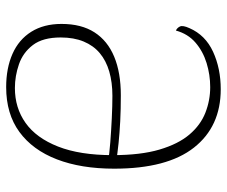

<svg xmlns="http://www.w3.org/2000/svg" viewBox="-78 -664 753 638"><g transform="rotate(90 299.0 -344.5)"><path d="M276 -701Q400 -701 470 -612Q540 -523 540 -347Q540 -237 509 -156.5Q478 -76 418 -32Q358 12 269 12Q206 12 158.5 -9Q111 -30 85 -71.5Q59 -113 59 -172Q59 -238 87 -281.5Q115 -325 168 -347Q221 -369 296 -369Q343 -369 382 -367Q421 -365 455 -361.5Q489 -358 520 -353V-326Q492 -331 452.5 -334Q413 -337 372 -339Q331 -341 298 -341Q253 -341 217 -330.5Q181 -320 156 -299Q131 -278 117.5 -245.5Q104 -213 104 -169Q104 -110 129 -77Q154 -44 193 -30.5Q232 -17 272 -17Q338 -17 388 -52.5Q438 -88 466.5 -160.5Q495 -233 495 -342Q495 -435 476.5 -497.5Q458 -560 426.5 -597Q395 -634 354 -650Q313 -666 269 -666Q228 -666 189 -654Q150 -642 121 -617Q92 -592 81 -552Q72 -556 67.5 -565.5Q63 -575 73 -597Q96 -650 151.5 -675.5Q207 -701 276 -701Z"/></g></svg>

Font: Arima Thin ExtraLight
Style: Regular
Weight: 250
Version: Version 1.100